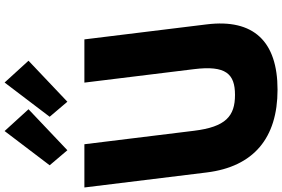

<svg xmlns="http://www.w3.org/2000/svg" viewBox="-267 -996 1227 835"><g transform="rotate(-90 346.5 -578.5)"><path d="M45.2 -976 110.6 -899 288.9 -1068 194.1 -1172ZM256.2 -976 321.6 -899 499.9 -1068 405.1 -1172ZM404.7 -825H592.7L658 -293C683.1 -89 583.8 15 373.8 15C163.8 15 39.1 -89 14 -293L-51.3 -825H136.7L195.3 -348C212.2 -210 259.1 -170 351.1 -170C443.1 -170 480.2 -210 463.3 -348Z"/></g></svg>

Font: Hussar
Style: BdOpOblOne
Weight: 700
Foundry: Cannot Into Space Fonts
Version: Version 2.00